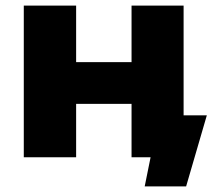

<svg xmlns="http://www.w3.org/2000/svg" viewBox="-20 -562 772 686"><path d="M719 -150H636V-542H450V-340H252V-542H65V0H252V-191H450V0H518L497 104H645Z"/></svg>

Font: Montserrat-Alt1 ExtBd
Style: Regular
Weight: 800
Designer: Differentunic
Foundry: Differentunic
Version: Version 7.222